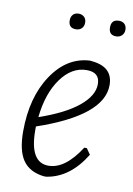

<svg xmlns="http://www.w3.org/2000/svg" viewBox="-76 -681 510 737"><g transform="rotate(10 179.0 -313.0)"><path d="M171 -632Q184 -632 192.5 -624Q201 -616 201 -602Q201 -588 192.5 -579.5Q184 -571 170 -571Q141 -571 141 -601Q141 -615 149 -623.5Q157 -632 171 -632ZM328 -632Q342 -632 350 -624Q358 -616 358 -602Q358 -588 349 -579.5Q340 -571 327 -571Q298 -571 298 -601Q298 -632 328 -632ZM307 -106Q247 -8 157 6H146Q90 -1 64.5 -38.5Q39 -76 39 -150Q39 -283 97.5 -370.5Q156 -458 246 -462L253 -461Q335 -453 335 -382Q335 -263 84 -177V-163Q84 -37 157 -37Q222 -37 281 -129H291ZM239 -424Q181 -424 139 -366Q97 -308 87 -214Q186 -248 238 -290.5Q290 -333 290 -378Q290 -424 239 -424Z"/></g></svg>

Font: Alegreya Sans SC Light
Style: Italic
Weight: 300
Italic angle: -7°
Designer: Juan Pablo del Peral
Foundry: Huerta Tipografica
Version: Version 2.007